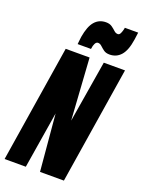

<svg xmlns="http://www.w3.org/2000/svg" viewBox="-189 -1002 806 1080"><g transform="rotate(20 214.0 -462.5)"><path d="M-19 0 92 -700H235L259 -331L320 -700H447L336 0H193L163 -339L108 0ZM146 -748Q147 -760 148.5 -771.5Q150 -783 151 -793Q162 -859 188 -888.5Q214 -918 255 -918Q277 -918 291 -908Q305 -898 315.5 -888Q326 -878 339 -878Q349 -878 355 -892.5Q361 -907 363 -918Q363 -918 363.5 -921Q364 -924 364 -925H444Q441 -900 438 -881Q428 -814 401.5 -784Q375 -754 334 -754Q312 -754 298.5 -764Q285 -774 274.5 -784Q264 -794 252 -794Q241 -794 234.5 -780.5Q228 -767 227 -754Q227 -754 226.5 -751.5Q226 -749 226 -748Z"/></g></svg>

Font: Georama ExtraCondensed ExtraBold
Style: Italic
Weight: 800
Width: 2
Italic angle: -9°
Designer: Jean-Baptiste Levee
Foundry: Production Type
Version: Version 1.000